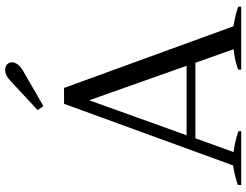

<svg xmlns="http://www.w3.org/2000/svg" viewBox="-128 -850 978 763"><g transform="rotate(-90 361.5 -469.0)"><path d="M321 -786C321 -786 463 -868 463 -868C484 -881 495 -896 495 -911C495 -918 492 -925 487 -930C482 -935 474 -938 464 -938C449 -938 434 -930 419 -915C419 -915 305 -809 305 -809C305 -809 321 -786 321 -786ZM716 -12C693 -20 667 -26 638 -31C638 -31 393 -704 393 -704C393 -704 330 -704 330 -704C330 -704 85 -32 85 -32C75 -31 62 -28 47 -25C32 -21 18 -17 7 -13C7 -13 7 0 7 0C7 0 221 0 221 0C221 0 221 -11 221 -11C195 -20 167 -27 138 -30C138 -30 193 -182 193 -182C193 -182 493 -182 493 -182C493 -182 547 -30 547 -30C516 -27 489 -21 466 -12C466 -12 466 0 466 0C466 0 716 0 716 0C716 0 716 -12 716 -12ZM481 -217C481 -217 205 -217 205 -217C205 -217 344 -604 344 -604C344 -604 481 -217 481 -217Z"/></g></svg>

Font: BUSH 25 TRIRONG
Style: Regular
Weight: 400
Designer: Katatrad Team
Foundry: CadsonDemak